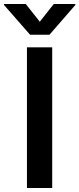

<svg xmlns="http://www.w3.org/2000/svg" viewBox="-70 -945 398 965"><path d="M192.4 0H65.4V-707H192.4ZM129.9 -835.9 200.2 -924.8H308.6V-919.9L178.7 -770.5H81.1L-49.8 -919.9V-924.8H59.6Z"/></svg>

Font: Pretendard SemiBold
Style: Regular
Weight: 600
Designer: Base glyphs from Inter by Rasmus Andersson; Hangeul glyphs from Noto Sans CJK(Source Han Sans) by Jang Soo-young and Kan
Foundry: Kil Hyung-jin
Version: Version 1.309